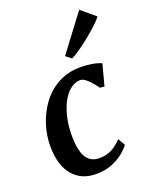

<svg xmlns="http://www.w3.org/2000/svg" viewBox="-159 -945 827 1041"><g transform="rotate(-20 255.0 -424.0)"><path d="M212.5 10Q127.5 10 78.8 -48Q30 -106 29 -213.5Q28.5 -273.5 47.2 -335Q66 -396.5 103.5 -448.5Q141 -500.5 198 -532.2Q255 -564 330.5 -564Q359 -564 392.5 -558.8Q426 -553.5 448.5 -543L416 -420L390.5 -423Q378.5 -440 363.5 -457.5Q348.5 -475 333 -486.8Q317.5 -498.5 304 -498.5Q274.5 -498.5 247.8 -478.2Q221 -458 200.8 -421Q180.5 -384 169 -333.2Q157.5 -282.5 158.5 -221Q159.5 -167 170.8 -132.5Q182 -98 203.8 -81.5Q225.5 -65 257 -65Q287.5 -65 310.8 -73.2Q334 -81.5 353 -95.5Q372 -109.5 388.5 -127L412 -86Q399 -67.5 372 -45Q345 -22.5 305 -6.2Q265 10 212.5 10ZM271.5 -648.5 429.5 -858.5 510 -791Q504 -780.5 486.5 -763.2Q469 -746 445 -725.2Q421 -704.5 395 -684.2Q369 -664 344.8 -647.8Q320.5 -631.5 303 -623.5Z"/></g></svg>

Font: Merriweather 28pt SemiBold
Style: Italic
Weight: 600
Italic angle: -7.8°
Version: Version 2.101